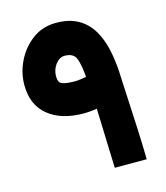

<svg xmlns="http://www.w3.org/2000/svg" viewBox="-101 -738 704 816"><g transform="rotate(-15 250.5 -330.0)"><path d="M22.9 -439.5Q22.9 -493.2 47.9 -543.7Q72.8 -594.2 117.2 -627Q161.6 -659.7 220.7 -659.7Q278.8 -659.7 317.4 -637.7Q356 -615.7 378.9 -577.9Q401.9 -540 412.8 -491.9Q423.8 -443.8 426.8 -392.1Q430.7 -311 433.8 -249Q437 -187 439.7 -128.7Q442.4 -70.3 443.8 0H303.2Q301.8 -55.7 299.1 -122.3Q296.4 -189 294.4 -262.2Q282.2 -260.3 267.6 -258.8Q252.9 -257.3 235.8 -257.3Q138.2 -257.3 80.6 -304.2Q22.9 -351.1 22.9 -439.5ZM220.2 -515.1Q197.3 -515.1 179.9 -492.2Q162.6 -469.2 162.6 -439.5Q162.6 -426.8 166.5 -417.5Q170.4 -408.2 186.3 -403.6Q202.1 -398.9 237.3 -398.9Q246.6 -398.9 260.3 -400.9Q273.9 -402.8 285.2 -404.8Q281.7 -454.1 271.2 -484.6Q260.7 -515.1 220.2 -515.1Z"/></g></svg>

Font: Vazir Black FD-UI
Style: Black-FD-UI
Weight: 900
Designer: Saber Rastikerdar
Foundry: Saber Rastikerdar
Version: Version 30.0.0